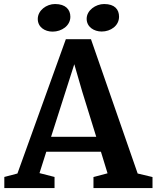

<svg xmlns="http://www.w3.org/2000/svg" viewBox="-20 -958 799 978"><path d="M498 -797.4C543.5 -797.4 586.4 -826.7 586.4 -873C586.4 -909.2 564.9 -937.5 510.3 -937.5C467.3 -937.5 421.4 -905.3 421.4 -862.3C421.4 -820.8 458.5 -797.4 498 -797.4ZM248 -796.9C293.9 -796.9 338.4 -826.7 338.4 -872.6C338.4 -908.7 314.9 -937.5 260.3 -937.5C216.8 -937.5 172.4 -905.3 172.4 -861.3C172.4 -820.3 207.5 -796.9 248 -796.9ZM2 0H257.8V-56.6L181.2 -76.2L215.8 -185.1H494.1L527.8 -75.2L456.1 -56.2V0H756.8V-56.2L681.2 -74.2L443.4 -758.3H315.4L68.8 -74.2L2 -56.6ZM240.2 -261.2 358.4 -630.9 398.9 -491.2 470.2 -261.2Z"/></svg>

Font: Merriweather
Style: Bold
Weight: 700
Designer: Eben Sorkin ( eben@eyebytes.com )
Foundry: Sorkin Type Co.
Version: Version 1.003